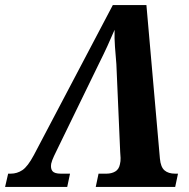

<svg xmlns="http://www.w3.org/2000/svg" viewBox="-56 -734 742 754"><path d="M-36 0 -24 -52H-14Q11 -52 32 -66Q53 -80 77 -125L387 -714H519L572 -111Q575 -78 590 -65Q605 -52 632 -52H643L632 0H320L331 -52H362Q382 -52 396.5 -60.5Q411 -69 415 -89Q418 -101 417.5 -114Q417 -127 416 -137L401 -482Q398 -517 395.5 -550.5Q393 -584 394 -617Q380 -584 365.5 -552.5Q351 -521 334 -487L170 -150Q164 -138 156 -121Q148 -104 145 -91Q142 -72 150 -62Q158 -52 183 -52H219L208 0Z"/></svg>

Font: Noto Serif SemiCondensed
Style: Bold Italic
Weight: 700
Width: 4
Italic angle: -12°
Designer: Monotype Design Team
Foundry: Monotype Imaging Inc.
Version: Version 2.014